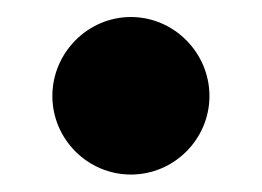

<svg xmlns="http://www.w3.org/2000/svg" viewBox="-20 -190 300 220"><path d="M40 -80C40 -30.5 80.5 10 130 10C179.5 10 220 -30.5 220 -80C220 -129.5 179.5 -170.5 130 -170.5C80.5 -170.5 40 -129.5 40 -80Z"/></svg>

Font: Bodoni* 96pt
Style: Bold
Weight: 700
Version: Version 2.3